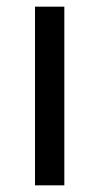

<svg xmlns="http://www.w3.org/2000/svg" viewBox="-20 -556 298 576"><path d="M173 0H85V-536H173Z"/></svg>

Font: Noto Sans Buhid
Style: Regular
Weight: 400
Designer: Monotype Design Team
Foundry: Monotype Imaging Inc.
Version: Version 2.001